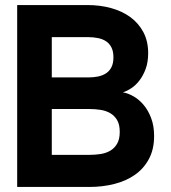

<svg xmlns="http://www.w3.org/2000/svg" viewBox="-20 -740 677 760"><path d="M334 0H48V-720H326.5Q376 -720 419.8 -708Q463.5 -696 496 -672.2Q528.5 -648.5 547.5 -612.8Q566.5 -577 566.5 -529.5Q566.5 -494.5 556.8 -467.8Q547 -441 532.2 -421.8Q517.5 -402.5 500 -391Q482.5 -379.5 466.5 -374.5Q487 -371 508.8 -358.5Q530.5 -346 548.5 -324.8Q566.5 -303.5 578.2 -272.8Q590 -242 590 -201.5Q590 -149 569.5 -110.8Q549 -72.5 514 -48Q479 -23.5 432.5 -11.8Q386 0 334 0ZM329.5 -593H185V-433.5H329.5Q350 -433.5 368.2 -437.2Q386.5 -441 400 -450Q413.5 -459 421.2 -474.2Q429 -489.5 429 -513Q429 -536.5 421.2 -552Q413.5 -567.5 400 -576.5Q386.5 -585.5 368.2 -589.2Q350 -593 329.5 -593ZM334 -127Q356 -127 377.5 -130.2Q399 -133.5 416 -143.2Q433 -153 443.5 -171Q454 -189 454 -218Q454 -247 443.5 -264.8Q433 -282.5 416 -292.2Q399 -302 377.5 -305.2Q356 -308.5 334 -308.5H185V-127Z"/></svg>

Font: Vela Sans ExtBd
Style: Regular
Weight: 800
Designer: Principal design: Mikhail Sharanda - project Manrope.
Design modification: Ravid Balaliev
Foundry: Mikhail Sharanda
Version: Version 1.001